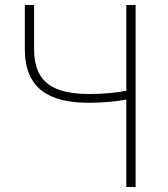

<svg xmlns="http://www.w3.org/2000/svg" viewBox="-20 -746 671 766"><path d="M484 0H521V-726H484V-384C449 -377 399 -371 338 -371C199 -371 116 -412 116 -550V-726H79V-550C79 -392 176 -336 334 -336C398 -336 447 -342 484 -349Z"/></svg>

Font: Source Han Sans CN ExtraLight
Style: Regular
Weight: 250
Designer: Ryoko NISHIZUKA (kana & ideographs); Paul D. Hunt (Latin, Greek & Cyrillic); Wenlong ZHANG (bopomofo); Sandoll Communica
Foundry: Adobe Systems Incorporated
Version: Version 1.004;PS 1.004;hotconv 16.6.51;makeotf.lib2.5.65220